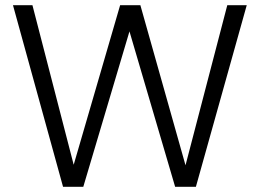

<svg xmlns="http://www.w3.org/2000/svg" viewBox="-20 -720 1000 740"><path d="M223 0 30 -700H105L264 -85L443 -700H521L695 -83L856 -700H931L735 0H655L479 -599L301 0Z"/></svg>

Font: DM Sans 10pt Light
Style: Regular
Weight: 300
Version: Version 4.004;gftools[0.9.30]